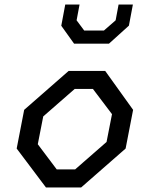

<svg xmlns="http://www.w3.org/2000/svg" viewBox="-20 -826 660 846"><path d="M182.5 0H337.5L533.5 -171.5L566.5 -342L443.5 -513.5H282.5L86.5 -342L53.5 -171.5ZM146.5 -190.5 170.5 -313 309 -434H389.5L473.5 -323L449.5 -200.5L311 -79.5H230ZM250 -712.5 306.5 -633.5H460L548 -713L565.5 -806H502.5L489.5 -736.5L438 -691.5H351L317.5 -736.5L330.5 -806H267.5Z"/></svg>

Font: Monaspace Krypton
Style: Italic
Weight: 400
Italic angle: -11°
Designer: Riley Cran & the Lettermatic Team
Foundry: Lettermatic
Version: Version 1.101 (Monaspace Krypton)